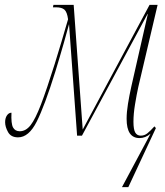

<svg xmlns="http://www.w3.org/2000/svg" viewBox="-20 -556 676 787"><path d="M480 211 595 -4 597 -8Q576 10 552 10Q499 10 499 -69Q499 -96 504.5 -130Q510 -164 518 -200L586 -499H585L316 0H296L263 -457Q251 -412 241.5 -379.5Q232 -347 224 -319.5Q216 -292 207 -263Q163 -122 130.5 -57.5Q98 7 54 7Q25 7 13 -14.5Q1 -36 1 -55Q1 -72 8.5 -83Q16 -94 27 -94Q25 -49 33.5 -33.5Q42 -18 61 -18Q86 -18 105.5 -43Q125 -68 148 -128Q171 -188 204 -293Q223 -354 232.5 -386.5Q242 -419 247.5 -438Q253 -457 259 -477Q255 -507 244 -516.5Q233 -526 210 -526H197L199 -536H282L319 -25L593 -536H626L547 -200Q540 -168 533.5 -128.5Q527 -89 527 -57Q527 -25 534.5 -12.5Q542 0 557 0Q572 0 584 -9.5Q596 -19 613 -38L619 -31L506 211Z"/></svg>

Font: Noto Serif Display ExtraCondensed Thin
Style: Italic
Weight: 100
Width: 2
Italic angle: -12°
Designer: Monotype Design Team
Foundry: Monotype Imaging Inc.
Version: Version 2.009